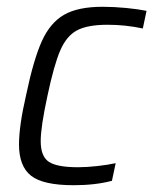

<svg xmlns="http://www.w3.org/2000/svg" viewBox="-20 -538 452 566"><path d="M36 -112Q36 -167 57 -258Q79 -363 103.5 -417Q128 -471 169 -494.5Q210 -518 282 -518Q316 -518 352 -514.5Q388 -511 412 -506L401 -454Q350 -465 297 -465Q238 -465 207 -448.5Q176 -432 157.5 -389Q139 -346 120 -256Q100 -164 100 -122Q100 -77 124 -61Q148 -45 210 -45Q236 -45 267 -48.5Q298 -52 321 -57L310 -5Q261 8 197 8Q107 8 71.5 -20Q36 -48 36 -112Z"/></svg>

Font: Saira Semi Condensed Light
Style: Italic
Weight: 300
Width: 4
Italic angle: -12°
Designer: Hector Gatti with collaboration of the Omnibus-Type team
Foundry: Omnibus-Type
Version: Version 1.001; ttfautohint (v1.8)